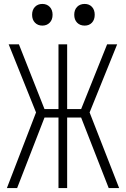

<svg xmlns="http://www.w3.org/2000/svg" viewBox="-20 -955 640 975"><path d="M15 0 163 -384 24 -730H76L206 -401H277V-730H321V-401H392L524 -730H575L435 -384L585 0H532L392 -358H321V0H277V-358H206L67 0ZM410 -825Q386 -825 371.5 -840Q357 -855 357 -880Q357 -905 371.5 -920Q386 -935 410 -935Q433 -935 447 -920Q461 -905 461 -880Q461 -855 447 -840Q433 -825 410 -825ZM195 -825Q172 -825 157.5 -840Q143 -855 143 -880Q143 -905 157.5 -920Q172 -935 195 -935Q218 -935 232.5 -920Q247 -905 247 -880Q247 -855 232.5 -840Q218 -825 195 -825Z"/></svg>

Font: JetBrains Mono NL Thin
Style: Regular
Weight: 100
Monospace: yes
Designer: Philipp Nurullin, Konstantin Bulenkov
Foundry: JetBrains
Version: Version 2.305; ttfautohint (v1.8.4.7-5d5b)